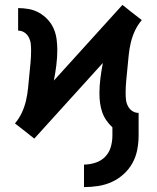

<svg xmlns="http://www.w3.org/2000/svg" viewBox="-20 -553 640 784"><path d="M323 211V119Q346 119 369.5 111.5Q393 104 409.5 87Q426 70 432.5 47Q439 24 439 0V-33Q425 -46 414 -62Q403 -78 397 -96Q391 -114 388.5 -133Q386 -152 386 -171Q386 -202 390 -233.5Q394 -265 400 -296L120 13L81 -18L41 -49Q58 -69 69 -92.5Q80 -116 86 -141.5Q92 -167 94.5 -192.5Q97 -218 99.5 -244Q102 -270 104.5 -295.5Q107 -321 107 -347Q107 -361 105.5 -374.5Q104 -388 97.5 -400.5Q91 -413 79.5 -420.5Q68 -428 54 -428V-520Q76 -520 98 -516Q120 -512 139.5 -501Q159 -490 174.5 -473.5Q190 -457 199 -436.5Q208 -416 211 -393.5Q214 -371 214 -349Q214 -318 210 -286.5Q206 -255 200 -224L480 -533L519 -502L559 -471Q542 -451 531 -427.5Q520 -404 514 -378.5Q508 -353 505.5 -327.5Q503 -302 500.5 -276Q498 -250 495.5 -224.5Q493 -199 493 -173Q493 -159 494.5 -145.5Q496 -132 502.5 -119.5Q509 -107 520.5 -99.5Q532 -92 546 -92V0Q546 29 540.5 58Q535 87 521 112.5Q507 138 485 158Q463 178 436.5 190Q410 202 381 206.5Q352 211 323 211Z"/></svg>

Font: Zed Mono Semibold Extended
Style: Regular
Weight: 600
Width: 7
Monospace: yes
Designer: Belleve Invis
Foundry: Belleve Invis
Version: Version 1.0.0; ttfautohint (v1.8.4)